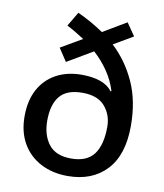

<svg xmlns="http://www.w3.org/2000/svg" viewBox="-86 -835 782 915"><g transform="rotate(10 305.0 -377.5)"><path d="M219 -765Q252 -750 284 -732Q316 -714 345 -694L458 -761L500 -700L406 -645Q476 -580 517.5 -489Q559 -398 559 -277Q559 -136 490 -63Q421 10 303 10Q230 10 173 -19.5Q116 -49 84 -104Q52 -159 52 -235Q52 -311 81 -365Q110 -419 163 -448Q216 -477 287 -477Q339 -477 376.5 -464Q414 -451 435 -423L439 -425Q423 -476 393.5 -519Q364 -562 325 -597L201 -524L160 -586L263 -646Q243 -659 221.5 -672Q200 -685 178 -696ZM305 -393Q229 -393 195.5 -352Q162 -311 162 -233Q162 -164 196 -119.5Q230 -75 305 -75Q381 -75 415 -120.5Q449 -166 449 -254Q449 -311 414 -352Q379 -393 305 -393Z"/></g></svg>

Font: Noto Sans Nag Mundari Medium
Style: Regular
Weight: 500
Version: Version 1.000